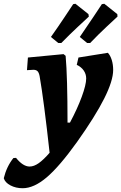

<svg xmlns="http://www.w3.org/2000/svg" viewBox="-130 -758 643 1018"><path d="M442 -478Q455 -464 462.5 -440Q470 -416 470 -387Q470 -330 422.5 -235.5Q375 -141 279 -6Q186 124 118 182Q50 240 -10 240Q-46 240 -74.5 225Q-103 210 -110 187Q-95 125 -59 80L-45 79Q-8 125 27 125Q50 125 75.5 107Q101 89 133 52Q103 -222 80 -355Q76 -374 68.5 -381Q61 -388 47 -388Q40 -388 31 -387Q22 -386 13 -386L18 -453L207 -471L218 -462Q228 -349 228 -108H241Q280 -181 303.5 -245Q327 -309 327 -342Q327 -365 314 -384Q301 -403 277 -414L286 -453ZM195 -530H179L140 -562Q177 -614 212.5 -667.5Q248 -721 258 -736L270 -738L339 -683L341 -670Q328 -658 284 -617Q240 -576 195 -530ZM348 -530H332L293 -562Q336 -624 368 -672.5Q400 -721 410 -736L423 -738L492 -683L493 -670Q480 -658 436 -617Q392 -576 348 -530Z"/></svg>

Font: Alegreya ExtraBold
Style: Italic
Weight: 800
Italic angle: -7°
Designer: Juan Pablo del Peral
Foundry: Huerta Tipografica
Version: Version 2.007; ttfautohint (v1.6)